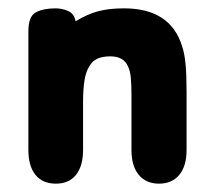

<svg xmlns="http://www.w3.org/2000/svg" viewBox="-20 -429 512 460"><path d="M161 -378Q158 -396 143.5 -402.5Q129 -409 113 -409Q84 -409 66 -399.5Q48 -390 48 -354V-70Q48 -31 65 -10Q82 11 114 11Q145 11 162 -10Q179 -31 179 -70V-183Q179 -216 182.5 -237Q186 -258 194 -270Q201 -283 213.5 -288.5Q226 -294 244 -294Q277 -294 287 -269Q292 -259 293.5 -242Q295 -225 295 -200V-70Q295 -31 312.5 -10Q330 11 361 11Q392 11 409.5 -10Q427 -31 427 -70V-210Q427 -250 424.5 -276Q422 -302 416 -319Q388 -409 277 -409Q241 -409 215 -402Q189 -395 161 -378Z"/></svg>

Font: Beiruti ExtraBold
Style: Regular
Weight: 800
Designer: Arlette Boutros
Foundry: Boutros
Version: Version 1.41